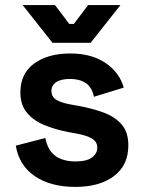

<svg xmlns="http://www.w3.org/2000/svg" viewBox="-20 -720 564 754"><path d="M276 14Q179 14 117 -28Q55 -70 42 -148L158 -178Q165 -143 181.5 -123Q198 -103 222.5 -94.5Q247 -86 276 -86Q320 -86 341 -101.5Q362 -117 362 -140Q362 -163 342 -175.5Q322 -188 278 -196L250 -201Q198 -211 155 -228.5Q112 -246 86 -277Q60 -308 60 -357Q60 -431 114 -470.5Q168 -510 256 -510Q339 -510 394 -473Q449 -436 466 -376L349 -340Q341 -378 316.5 -394Q292 -410 256 -410Q220 -410 201 -397.5Q182 -385 182 -363Q182 -339 202 -327.5Q222 -316 256 -310L284 -305Q340 -295 385.5 -278.5Q431 -262 457.5 -231.5Q484 -201 484 -149Q484 -71 427.5 -28.5Q371 14 276 14ZM336 -552H186L69 -700H196L252 -626H270L326 -700H453Z"/></svg>

Font: Space Grotesk Variable Light
Style: Regular
Weight: 300
Designer: Florian Karsten
Foundry: Florian Karsten
Version: Version 2.000